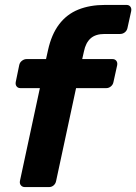

<svg xmlns="http://www.w3.org/2000/svg" viewBox="-20 -760 554 780"><path d="M81 0Q71 0 65 -7Q59 -14 61 -25L142 -402H63Q53 -402 47.5 -409Q42 -416 44 -427L58 -495Q60 -506 69 -513Q78 -520 88 -520H167L175 -556Q189 -620 220 -661Q251 -702 298 -721Q345 -740 407 -740H494Q504 -740 509.5 -733Q515 -726 513 -715L498 -647Q496 -636 487.5 -629Q479 -622 468 -622H405Q368 -622 348 -604Q328 -586 321 -551L314 -520H437Q447 -520 452.5 -513Q458 -506 456 -495L441 -427Q439 -416 430.5 -409Q422 -402 412 -402H289L208 -25Q206 -14 198 -7Q190 0 179 0Z"/></svg>

Font: Rubik SemiBold
Style: Italic
Weight: 600
Italic angle: -12°
Designer: Hubert and Fischer
Foundry: Hubert and Fischer
Version: Version 2.300;gftools[0.9.30]